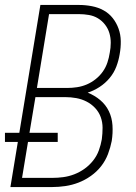

<svg xmlns="http://www.w3.org/2000/svg" viewBox="-29 -755 549 775"><path d="M13 0 43 -182H-9V-219H49L134 -735H290Q316 -735 342 -730Q368 -725 389.5 -713Q411 -701 426 -682Q441 -663 449.5 -639.5Q458 -616 458.5 -589.5Q459 -563 454 -536Q450 -511 440.5 -486Q431 -461 413.5 -440Q396 -419 373 -404Q350 -389 325 -381Q353 -370 375.5 -351Q398 -332 410.5 -306Q423 -280 425 -249Q427 -218 422 -186Q417 -160 407 -133.5Q397 -107 379.5 -84.5Q362 -62 338 -45Q314 -28 288 -18Q262 -8 235 -4Q208 0 182 0ZM243 -400Q262 -400 282 -403Q302 -406 321 -414Q340 -422 357 -435.5Q374 -449 386 -466Q398 -483 404.5 -502.5Q411 -522 414 -542Q418 -562 418 -582.5Q418 -603 412.5 -621.5Q407 -640 395 -655.5Q383 -671 366.5 -681Q350 -691 330 -694.5Q310 -698 290 -698H169L120 -400ZM60 -37H182Q204 -37 226.5 -40Q249 -43 271 -51.5Q293 -60 312.5 -74Q332 -88 347 -107Q362 -126 370 -148Q378 -170 382 -193Q385 -216 385 -239Q385 -262 377.5 -282.5Q370 -303 355 -319Q340 -335 320.5 -345Q301 -355 279 -359Q257 -363 234 -363H114L90 -219H204V-182H84Z"/></svg>

Font: Iosevka SS18 Extralight
Style: Italic
Weight: 200
Italic angle: -9°
Monospace: yes
Designer: Belleve Invis
Foundry: Belleve Invis
Version: Version 25.1.1; ttfautohint (v1.8.4)